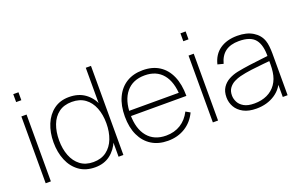

<svg xmlns="http://www.w3.org/2000/svg" viewBox="-88 -1082 2271 1458"><g transform="rotate(-20 1047.5 -352.5)"><path d="M122 -656H80V-720H122ZM122 0H80V-540H122Z M477 15Q400.5 15 348.2 -22.8Q296 -60.5 269 -125.2Q242 -190 242 -271Q242 -350.5 268.5 -415Q295 -479.5 345.8 -517.2Q396.5 -555 469 -555Q544.5 -555 596.2 -518.2Q648 -481.5 674.5 -417.2Q701 -353 701 -271Q701 -190.5 674.8 -125.8Q648.5 -61 598.5 -23Q548.5 15 477 15ZM477 -27Q540.5 -27 583.2 -59Q626 -91 647.5 -146.2Q669 -201.5 669 -271Q669 -341.5 647.2 -396.2Q625.5 -451 582.8 -482Q540 -513 477 -513Q412.5 -513 370.2 -481.2Q328 -449.5 307.5 -394.8Q287 -340 287 -271Q287 -201.5 308.5 -146.2Q330 -91 372.2 -59Q414.5 -27 477 -27ZM708 0H669V-425H666V-720H708Z M1065 15Q988.5 15 933.2 -19.5Q878 -54 848 -118Q818 -182 818 -270Q818 -358.5 847.8 -422.5Q877.5 -486.5 932.8 -520.8Q988 -555 1065 -555Q1142.5 -555 1197.5 -520Q1252.5 -485 1281.8 -418.5Q1311 -352 1311 -258H1266V-272Q1263 -388.5 1211.2 -450.8Q1159.5 -513 1065 -513Q969 -513 916 -449.2Q863 -385.5 863 -270Q863 -154.5 916 -90.8Q969 -27 1065 -27Q1132 -27 1182.5 -58.5Q1233 -90 1263 -149L1298 -129Q1265 -60 1204.5 -22.5Q1144 15 1065 15ZM1285 -258H845V-300H1285Z M1473 -656H1431V-720H1473ZM1473 0H1431V-540H1473Z M1780 15Q1717 15 1675.5 -7Q1634 -29 1613.5 -65Q1593 -101 1593 -143Q1593 -190.5 1613.8 -221.8Q1634.5 -253 1668 -271Q1701.5 -289 1740 -297Q1787 -306.5 1840.8 -313.8Q1894.5 -321 1940 -326Q1985.5 -331 2008 -334L1993 -324Q1995.5 -419.5 1958.2 -466.2Q1921 -513 1827 -513Q1759 -513 1717.8 -482.8Q1676.5 -452.5 1660 -390L1614 -402Q1632 -477 1687.8 -516Q1743.5 -555 1829 -555Q1904 -555 1954 -524.5Q2004 -494 2022 -442Q2029 -422 2032 -393.5Q2035 -365 2035 -338V0H1996V-148L2016 -147Q1994.5 -70 1930.5 -27.5Q1866.5 15 1780 15ZM1778 -27Q1836.5 -27 1881.2 -48Q1926 -69 1953.8 -108.8Q1981.5 -148.5 1989 -204Q1993 -232 1993 -264Q1993 -296 1993 -310L2015 -293Q1988.5 -290.5 1941.8 -286.2Q1895 -282 1843 -275.2Q1791 -268.5 1749 -258Q1724.5 -252 1698.5 -239Q1672.5 -226 1654.8 -202.5Q1637 -179 1637 -142Q1637 -116 1650 -89.5Q1663 -63 1693.8 -45Q1724.5 -27 1778 -27Z"/></g></svg>

Font: Manrope Variable Light
Style: Regular
Weight: 200
Designer: Mikhail Sharanda
Foundry: Mikhail Sharanda
Version: Version 4.505